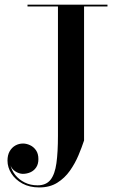

<svg xmlns="http://www.w3.org/2000/svg" viewBox="-20 -770 500 820"><path d="M439 -750V-742.5H339V-170Q329.5 -141 315 -106.5Q300.5 -72 278.5 -40.8Q256.5 -9.5 224.5 10.5Q192.5 30.5 148 30.5Q106 30.5 75.5 13.8Q45 -3 28.5 -29.2Q12 -55.5 12 -84Q12 -107.5 21.2 -123.8Q30.5 -140 45.5 -148.5Q60.5 -157 78.5 -157Q93 -157 108.2 -150Q123.5 -143 133.8 -128.2Q144 -113.5 144 -90.5Q144 -69 134.5 -55Q125 -41 109.8 -34.2Q94.5 -27.5 77 -27.5Q61 -28 45.5 -38Q30 -48 25 -64Q30 -41.5 45.8 -22Q61.5 -2.5 85.8 9.5Q110 21.5 140.5 21.5Q177 21.5 195.8 -2.2Q214.5 -26 221 -73.2Q227.5 -120.5 227.5 -190V-742.5H97.5V-750Z"/></svg>

Font: BodoniModa_28ptMedium
Style: Regular
Weight: 500
Designer: Owen Earl
Foundry: indestructible type
Version: Version 2.004